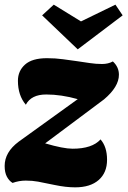

<svg xmlns="http://www.w3.org/2000/svg" viewBox="-26 -785 550 825"><path d="M28 1Q13 -8 3.5 -26Q-6 -44 -6 -72Q-6 -131 54 -176L308 -359Q237 -379 172.5 -379Q108 -379 85 -335Q51 -375 51 -438Q51 -480 81.5 -507.5Q112 -535 176 -535Q212 -535 244.5 -530.5Q277 -526 306 -522L360 -514Q386 -510 412.5 -510Q439 -510 459 -521Q485 -497 485 -464Q485 -412 421 -358L168 -169Q246 -146 286 -146Q370 -146 406 -186Q434 -154 434 -98.5Q434 -43 398 -11.5Q362 20 297 20Q257 20 209.5 10Q162 0 137.5 -4.5Q113 -9 84.5 -9Q56 -9 28 1ZM155 -719 205 -765 322 -693 470 -765 501 -719 308 -573Z"/></svg>

Font: Sansita One
Style: Regular
Weight: 400
Designer: Pablo Cosgaya
Foundry: Omnibus-Type
Version: Version 1.001